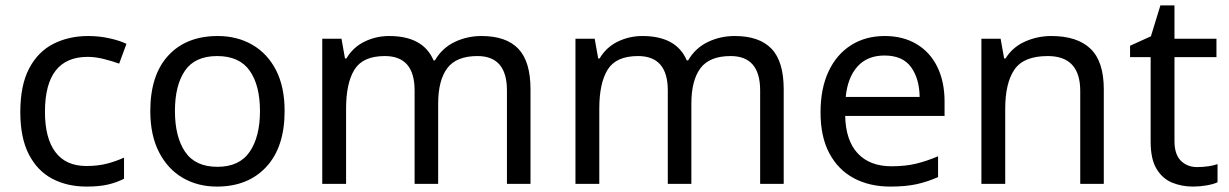

<svg xmlns="http://www.w3.org/2000/svg" viewBox="-20 -679 4538 709"><path d="M300 10Q228 10 173 -19Q118 -48 86.5 -109Q55 -170 55 -265Q55 -364 87.5 -426Q120 -488 177 -517Q234 -546 306 -546Q346 -546 384.5 -537.5Q423 -529 447 -517L420 -444Q396 -453 364 -461Q332 -469 304 -469Q146 -469 146 -266Q146 -169 184.5 -117.5Q223 -66 299 -66Q342 -66 376 -75Q410 -84 438 -97V-19Q411 -5 378.5 2.5Q346 10 300 10Z M1031 -269Q1031 -136 963.5 -63Q896 10 781 10Q710 10 654.5 -22.5Q599 -55 567 -117.5Q535 -180 535 -269Q535 -402 601.5 -474Q668 -546 784 -546Q856 -546 912 -513.5Q968 -481 999.5 -419.5Q1031 -358 1031 -269ZM626 -269Q626 -174 663.5 -118.5Q701 -63 783 -63Q864 -63 902 -118.5Q940 -174 940 -269Q940 -364 902 -418Q864 -472 782 -472Q700 -472 663 -418Q626 -364 626 -269Z M1758 -546Q1849 -546 1894 -499Q1939 -452 1939 -349V0H1852V-345Q1852 -472 1743 -472Q1665 -472 1631.5 -427Q1598 -382 1598 -296V0H1511V-345Q1511 -472 1401 -472Q1320 -472 1289 -422Q1258 -372 1258 -278V0H1170V-536H1241L1254 -463H1259Q1284 -505 1326.5 -525.5Q1369 -546 1417 -546Q1543 -546 1581 -456H1586Q1613 -502 1659 -524Q1705 -546 1758 -546Z M2693 -546Q2784 -546 2829 -499Q2874 -452 2874 -349V0H2787V-345Q2787 -472 2678 -472Q2600 -472 2566.5 -427Q2533 -382 2533 -296V0H2446V-345Q2446 -472 2336 -472Q2255 -472 2224 -422Q2193 -372 2193 -278V0H2105V-536H2176L2189 -463H2194Q2219 -505 2261.5 -525.5Q2304 -546 2352 -546Q2478 -546 2516 -456H2521Q2548 -502 2594 -524Q2640 -546 2693 -546Z M3247 -546Q3315 -546 3365 -516Q3415 -486 3441.5 -431.5Q3468 -377 3468 -304V-251H3101Q3103 -160 3147.5 -112.5Q3192 -65 3272 -65Q3323 -65 3362.5 -74.5Q3402 -84 3444 -102V-25Q3403 -7 3363 1.5Q3323 10 3268 10Q3191 10 3133 -21Q3075 -52 3042.5 -113Q3010 -174 3010 -264Q3010 -352 3039.5 -415Q3069 -478 3122.5 -512Q3176 -546 3247 -546ZM3246 -474Q3183 -474 3146.5 -433.5Q3110 -393 3103 -321H3376Q3375 -389 3344 -431.5Q3313 -474 3246 -474Z M3862 -546Q3958 -546 4007 -499Q4056 -452 4056 -349V0H3969V-343Q3969 -472 3849 -472Q3760 -472 3726 -422Q3692 -372 3692 -278V0H3604V-536H3675L3688 -463H3693Q3719 -505 3765 -525.5Q3811 -546 3862 -546Z M4401 -62Q4421 -62 4442 -65Q4463 -68 4476 -73V-6Q4462 1 4436 5.5Q4410 10 4386 10Q4344 10 4308.5 -4.5Q4273 -19 4251 -55Q4229 -91 4229 -156V-468H4153V-510L4230 -545L4265 -659H4317V-536H4472V-468H4317V-158Q4317 -109 4340.5 -85.5Q4364 -62 4401 -62Z"/></svg>

Font: Apis
Style: Regular
Weight: 400
Designer: Monotype Design Team
Foundry: Monotype Imaging Inc.
Version: Version 2.000; build 0001